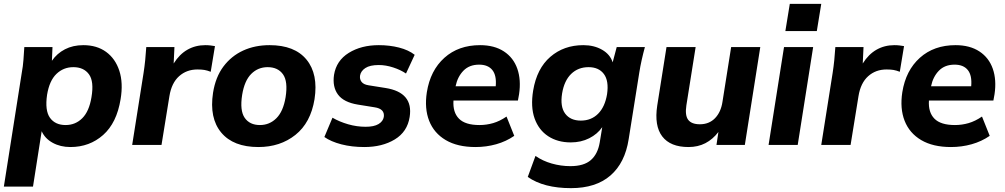

<svg xmlns="http://www.w3.org/2000/svg" viewBox="-32 -751 5206 995"><path d="M-12 216 81 -375Q87 -407 89.5 -440.5Q92 -474 94 -507H240L237 -436Q263 -474 304.5 -495.5Q346 -517 400 -517Q470 -517 518 -482Q566 -447 586.5 -384Q607 -321 593 -237Q573 -114 502.5 -51.5Q432 11 333 11Q281 11 241 -11Q201 -33 184 -71L139 216ZM308 -103Q359 -103 394.5 -138.5Q430 -174 442 -247Q456 -329 429 -366Q402 -403 348 -403Q297 -403 260.5 -368Q224 -333 212 -260Q200 -178 227 -140.5Q254 -103 308 -103Z M653 0 712 -373Q717 -405 720.5 -439.5Q724 -474 726 -507H872L868 -422Q898 -470 939.5 -493.5Q981 -517 1032 -517Q1046 -517 1058.5 -515.5Q1071 -514 1082 -512L1060 -379Q1042 -386 1027.5 -388.5Q1013 -391 991 -391Q935 -391 896 -356Q857 -321 846 -253L805 0Z M1307 11Q1177 11 1114.5 -64Q1052 -139 1072 -270Q1085 -352 1126 -406.5Q1167 -461 1228 -489Q1289 -517 1365 -517Q1495 -517 1556.5 -442Q1618 -367 1598 -237Q1578 -115 1499 -52Q1420 11 1307 11ZM1315 -103Q1365 -103 1400.5 -138.5Q1436 -174 1448 -247Q1461 -329 1434.5 -366Q1408 -403 1355 -403Q1305 -403 1270 -368Q1235 -333 1223 -260Q1210 -178 1236 -140.5Q1262 -103 1315 -103Z M1856 11Q1791 11 1737 -3Q1683 -17 1649 -41L1691 -141Q1727 -120 1772 -107Q1817 -94 1863 -94Q1906 -94 1929.5 -108Q1953 -122 1957 -145Q1963 -187 1909 -195L1822 -209Q1749 -221 1719.5 -261Q1690 -301 1699 -363Q1711 -437 1775.5 -477Q1840 -517 1931 -517Q1987 -517 2036 -504.5Q2085 -492 2117 -467L2072 -370Q2044 -389 2005.5 -401.5Q1967 -414 1931 -414Q1885 -414 1861.5 -398.5Q1838 -383 1834 -360Q1831 -341 1841.5 -327Q1852 -313 1878 -309L1966 -295Q2111 -272 2091 -145Q2079 -68 2014 -28.5Q1949 11 1856 11Z M2432 11Q2339 11 2278 -25Q2217 -61 2192 -125Q2167 -189 2180 -273Q2198 -386 2271 -451.5Q2344 -517 2456 -517Q2530 -517 2579.5 -484.5Q2629 -452 2649 -394.5Q2669 -337 2658 -263L2652 -230H2318Q2314 -169 2346.5 -136Q2379 -103 2453 -103Q2489 -103 2523.5 -113Q2558 -123 2593 -147L2633 -47Q2591 -18 2539.5 -3.5Q2488 11 2432 11ZM2451 -416Q2400 -416 2369.5 -384.5Q2339 -353 2329 -304H2537Q2542 -360 2519.5 -388Q2497 -416 2451 -416Z M2927 224Q2786 224 2703 166L2743 57Q2780 83 2827.5 96.5Q2875 110 2924 110Q2994 110 3030 78.5Q3066 47 3076 -13L3089 -92Q3064 -56 3021.5 -34.5Q2979 -13 2926 -13Q2858 -13 2809 -45Q2760 -77 2738.5 -137Q2717 -197 2731 -282Q2750 -396 2820 -456.5Q2890 -517 2991 -517Q3047 -517 3088.5 -493Q3130 -469 3143 -428L3164 -507H3310Q3301 -474 3293.5 -440.5Q3286 -407 3281 -375L3226 -30Q3207 93 3131.5 158.5Q3056 224 2927 224ZM2978 -126Q3032 -126 3067.5 -161.5Q3103 -197 3114 -263Q3124 -332 3097.5 -367.5Q3071 -403 3018 -403Q2964 -403 2928 -368Q2892 -333 2881 -267Q2870 -198 2897 -162Q2924 -126 2978 -126Z M3536 11Q3442 11 3400 -44Q3358 -99 3374 -204L3422 -507H3573L3525 -205Q3517 -153 3534.5 -130Q3552 -107 3595 -107Q3643 -107 3673.5 -138.5Q3704 -170 3712 -223L3757 -507H3908L3828 0H3681L3691 -67Q3662 -29 3623.5 -9Q3585 11 3536 11Z M4038 -590 4061 -731H4224L4201 -590ZM3951 0 4031 -507H4182L4102 0Z M4224 0 4283 -373Q4288 -405 4291.5 -439.5Q4295 -474 4297 -507H4443L4439 -422Q4469 -470 4510.5 -493.5Q4552 -517 4603 -517Q4617 -517 4629.5 -515.5Q4642 -514 4653 -512L4631 -379Q4613 -386 4598.5 -388.5Q4584 -391 4562 -391Q4506 -391 4467 -356Q4428 -321 4417 -253L4376 0Z M4896 11Q4803 11 4742 -25Q4681 -61 4656 -125Q4631 -189 4644 -273Q4662 -386 4735 -451.5Q4808 -517 4920 -517Q4994 -517 5043.5 -484.5Q5093 -452 5113 -394.5Q5133 -337 5122 -263L5116 -230H4782Q4778 -169 4810.5 -136Q4843 -103 4917 -103Q4953 -103 4987.5 -113Q5022 -123 5057 -147L5097 -47Q5055 -18 5003.5 -3.5Q4952 11 4896 11ZM4915 -416Q4864 -416 4833.5 -384.5Q4803 -353 4793 -304H5001Q5006 -360 4983.5 -388Q4961 -416 4915 -416Z"/></svg>

Font: Winston
Style: Bold Italic
Weight: 700
Italic angle: -9°
Designer: Original fonts by Vernon Adams / Changes by Cristiano Sobral
Foundry: Original fonts by Vernon Adams / Changes by Cristiano Sobral
Version: Version 2.503;July 17, 2020;FontCreator 13.0.0.2655 64-bit